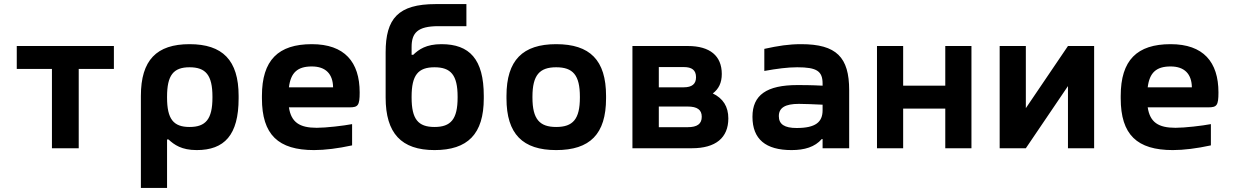

<svg xmlns="http://www.w3.org/2000/svg" viewBox="-20 -725 6040 939"><path d="M234 0H365V-388H537V-500H62V-388H234Z M1147 -244V-256C1147 -431 1068 -509 907 -509C746 -509 669 -431 669 -256V194H797V-43H804C832 -17 868 9 942 9C1077 9 1147 -64 1147 -244ZM797 -248V-252C797 -357 828 -396 907 -396C986 -396 1019 -358 1019 -252V-248C1019 -142 986 -104 907 -104C828 -104 797 -143 797 -248Z M1739 -273C1739 -422 1665 -509 1505 -509C1341 -509 1261 -431 1261 -256V-244C1261 -66 1341 9 1516 9C1569 9 1633 1 1702 -14V-118C1660 -110 1575 -100 1529 -100C1445 -100 1404 -127 1393 -200H1689C1731 -200 1739 -209 1739 -273ZM1393 -298C1402 -370 1435 -400 1505 -400C1573 -400 1608 -363 1609 -298Z M2346 -244V-256C2346 -436 2276 -509 2139 -509C2064 -509 2028 -483 2001 -457H1993V-495C1993 -564 2022 -597 2124 -597H2261V-705H2111C1927 -705 1866 -634 1866 -469V-248C1866 -73 1943 9 2105 9C2267 9 2346 -69 2346 -244ZM1993 -248V-252C1993 -358 2025 -396 2105 -396C2185 -396 2218 -358 2218 -252V-248C2218 -142 2185 -104 2105 -104C2025 -104 1993 -142 1993 -248Z M2457 -256V-244C2457 -69 2537 9 2700 9C2865 9 2944 -69 2944 -244V-256C2944 -431 2865 -509 2700 -509C2537 -509 2457 -431 2457 -256ZM2584 -248V-252C2584 -358 2619 -396 2700 -396C2782 -396 2816 -358 2816 -252V-248C2816 -142 2782 -104 2700 -104C2619 -104 2584 -142 2584 -248Z M3073 0H3364C3480 0 3542 -51 3542 -146C3542 -204 3516 -244 3466 -268C3495 -290 3510 -320 3510 -363C3510 -452 3452 -500 3344 -500H3073ZM3202 -103V-204H3343C3390 -204 3412 -188 3412 -154C3412 -119 3390 -103 3343 -103ZM3202 -298V-397H3324C3364 -397 3384 -382 3384 -347C3384 -314 3364 -298 3324 -298Z M3898 -509C3837 -509 3787 -501 3718 -486V-378C3779 -389 3832 -396 3879 -396C3975 -396 4003 -377 4003 -316V-306C3946 -309 3902 -309 3880 -309C3729 -309 3660 -260 3660 -154C3660 -44 3725 9 3851 9C3915 9 3965 -6 3999 -45H4003V0H4133V-284C4133 -445 4071 -509 3898 -509ZM3789 -157C3789 -198 3820 -217 3887 -217C3914 -217 3961 -215 4003 -213V-186C4003 -128 3969 -99 3876 -99C3817 -99 3789 -117 3789 -157Z M4269 0H4397V-194H4603V0H4731V-500H4603V-306H4397V-500H4269Z M4869 0H4997L5203 -304V0H5331V-500H5203L4997 -196V-500H4869Z M5939 -273C5939 -422 5865 -509 5705 -509C5541 -509 5461 -431 5461 -256V-244C5461 -66 5541 9 5716 9C5769 9 5833 1 5902 -14V-118C5860 -110 5775 -100 5729 -100C5645 -100 5604 -127 5593 -200H5889C5931 -200 5939 -209 5939 -273ZM5593 -298C5602 -370 5635 -400 5705 -400C5773 -400 5808 -363 5809 -298Z"/></svg>

Font: LT Wave Mono Bold
Style: Regular
Weight: 700
Designer: Daniel Lyons
Version: Version 2.5 (Glyphs App)